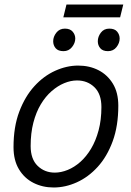

<svg xmlns="http://www.w3.org/2000/svg" viewBox="-20 -820 581 852"><path d="M218 12Q169 12 128.5 -8.5Q88 -29 64 -69Q40 -109 40 -167Q40 -257 65.5 -324.5Q91 -392 132.5 -437.5Q174 -483 225 -506Q276 -529 327 -529Q377 -529 417 -508.5Q457 -488 481 -448.5Q505 -409 505 -351Q505 -261 480 -193Q455 -125 413.5 -79.5Q372 -34 321 -11Q270 12 218 12ZM223 -54Q251 -54 280.5 -66Q310 -78 336.5 -101.5Q363 -125 384 -160Q405 -195 417.5 -241.5Q430 -288 430 -345Q430 -403 399 -433Q368 -463 322 -463Q294 -463 265 -451Q236 -439 209 -415.5Q182 -392 161 -357Q140 -322 128 -275.5Q116 -229 116 -172Q116 -114 147 -84Q178 -54 223 -54ZM261 -743 275 -800H527L513 -743ZM262 -593Q238 -593 227 -606Q216 -619 216 -637Q216 -657 230 -675Q244 -693 268 -693Q291 -693 302.5 -679.5Q314 -666 314 -649Q314 -629 299.5 -611Q285 -593 262 -593ZM459 -593Q436 -593 425 -606Q414 -619 414 -637Q414 -657 427.5 -675Q441 -693 465 -693Q489 -693 500 -679.5Q511 -666 511 -649Q511 -629 497 -611Q483 -593 459 -593Z"/></svg>

Font: Ubuntu Sans
Style: Italic
Weight: 400
Italic angle: -13.5°
Designer: Dalton Maag Ltd
Foundry: Dalton Maag Ltd
Version: Version 1.006